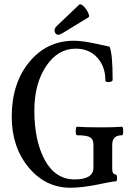

<svg xmlns="http://www.w3.org/2000/svg" viewBox="-20 -867 607 900"><path d="M254 -704Q241 -704 236.5 -718Q232 -732 247 -746L351 -845Q358 -851 371.5 -838Q385 -825 393 -807.5Q401 -790 395 -786L272 -711Q260 -704 254 -704ZM310 13Q193 13 114 -82.5Q35 -178 35 -320Q35 -476 117 -576Q199 -676 327 -676Q368 -676 435 -661Q482 -650 494 -648Q508 -612 508 -493Q508 -484 492 -482.5Q476 -481 474 -489Q474 -556 435.5 -597.5Q397 -639 335 -639Q251 -639 196 -556.5Q141 -474 141 -349Q141 -206 190.5 -116Q240 -26 330 -26Q418 -26 418 -81V-189Q418 -213 403 -223Q388 -233 341 -233Q335 -233 335 -253Q335 -273 341 -273Q378 -270 452 -270Q519 -270 552 -273Q557 -273 557.5 -253Q558 -233 552 -233Q506 -233 506 -189V-76Q506 -49 523 -49Q528 -49 528.5 -33Q529 -17 523 -17Q508 -17 433 -1Q363 13 310 13Z"/></svg>

Font: Junicode Cond Medium
Style: Regular
Weight: 500
Width: 3
Designer: Peter S. Baker
Version: Version 2.201